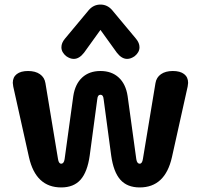

<svg xmlns="http://www.w3.org/2000/svg" viewBox="-20 -811 880 841"><path d="M107 -122 38 -432Q36 -444 36 -448Q36 -473 53.5 -486.5Q71 -500 103 -500Q135 -500 155 -486Q175 -472 179 -447L234 -115Q237 -94 248 -94Q260 -94 263 -114L301 -390Q309 -443 340 -471.5Q371 -500 420 -500Q469 -500 500 -471.5Q531 -443 539 -390L577 -114Q580 -94 592 -94Q603 -94 606 -115L661 -447Q665 -472 685 -486Q705 -500 737 -500Q769 -500 786.5 -486.5Q804 -473 804 -448Q804 -444 802 -432L733 -122Q703 10 592 10Q537 10 507 -24Q477 -58 467 -130L434 -376Q433 -387 429.5 -391.5Q426 -396 420 -396Q414 -396 410.5 -391.5Q407 -387 406 -376L373 -130Q363 -58 333 -24Q303 10 248 10Q137 10 107 -122ZM249 -604Q249 -623 264 -641L369 -767Q390 -791 420 -791Q450 -791 471 -767L576 -641Q591 -623 591 -604Q591 -582 570 -565Q553 -553 537 -553Q513 -553 492 -580L420 -680L348 -580Q327 -553 303 -553Q287 -553 270 -565Q249 -582 249 -604Z"/></svg>

Font: Kodchasan
Style: Bold
Weight: 700
Designer: Katatrad Aksorn Co.,Ltd.
Foundry: Cadson Demak Co.,Ltd.
Version: Version 1.000; ttfautohint (v1.6)